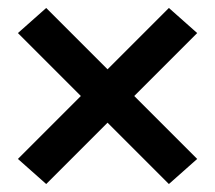

<svg xmlns="http://www.w3.org/2000/svg" viewBox="-20 -581 540 482"><path d="M96 -119 25 -182 183 -340 25 -498 96 -561 250 -407 404 -561 475 -498 317 -340 475 -182 404 -119 250 -273Z"/></svg>

Font: Zed Sans Semibold
Style: Regular
Weight: 600
Designer: Belleve Invis
Foundry: Belleve Invis
Version: Version 1.0.0; ttfautohint (v1.8.4)